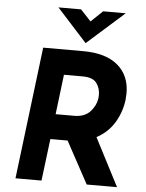

<svg xmlns="http://www.w3.org/2000/svg" viewBox="-62 -1016 812 1066"><g transform="rotate(5 343.5 -483.0)"><path d="M493 -267 631 0H462L335 -234H239L210 0H65L155 -736H378Q504 -736 571 -679.5Q638 -623 638 -524Q638 -514 636 -488Q628 -420 592.5 -360.5Q557 -301 493 -267ZM256 -374H359Q418 -374 449 -408.5Q480 -443 485 -483Q486 -488 486 -502Q486 -539 465 -567.5Q444 -596 387 -596H283ZM595 -966 388 -782H387L220 -966H346L404 -904L469 -966Z"/></g></svg>

Font: Josefin Sans
Style: Bold Italic
Weight: 700
Italic angle: -7°
Designer: Santiago Orozco
Foundry: Typemade
Version: Version 2.000